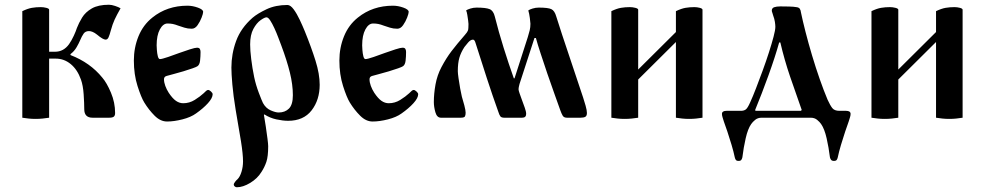

<svg xmlns="http://www.w3.org/2000/svg" viewBox="-20 -496 4150 809"><path d="M74 0V-449Q97 -460 114.5 -463Q132 -466 152 -466Q163 -466 175 -463Q187 -460 187 -455V-278H212Q248 -278 271 -310Q282 -326 291 -345.5Q300 -365 304 -378Q312 -399 326 -422Q340 -445 367 -460.5Q394 -476 439 -476Q450 -476 465 -471Q480 -466 488 -461Q472 -433 463 -413.5Q454 -394 447 -368Q442 -349 437.5 -339Q433 -329 425 -329Q414 -329 389 -350Q379 -358 370.5 -361.5Q362 -365 355 -365Q340 -365 332.5 -354.5Q325 -344 317 -325Q313 -315 303 -297.5Q293 -280 277 -268V-264Q360 -232 411 -169Q430 -147 447.5 -105.5Q465 -64 465 -20Q465 -9 459.5 -4.5Q454 0 440 0H370Q335 0 335 -36Q335 -61 332.5 -98.5Q330 -136 321 -161Q306 -203 278 -226Q250 -249 215 -249H187V0Q174 2 160 3.5Q146 5 130 5Q114 5 100.5 3.5Q87 2 74 0Z M544 -241Q544 -295 563.5 -343Q583 -391 622 -422Q684 -472 770 -472Q791 -472 813.5 -464Q836 -456 836 -446Q836 -439 829.5 -422Q823 -405 812.5 -390Q802 -375 788 -375Q771 -375 757 -379.5Q743 -384 731 -388Q718 -393 708 -395Q698 -397 686 -397Q667 -397 653.5 -372Q640 -347 640 -305Q640 -300 641 -285.5Q642 -271 645 -259Q648 -247 654 -247Q662 -247 688.5 -256Q715 -265 736 -273Q758 -281 780 -288Q802 -295 810 -295Q819 -295 822 -290Q825 -285 825 -277Q825 -258 823 -240.5Q821 -223 812 -217Q808 -214 791 -208Q774 -202 752.5 -195.5Q731 -189 711.5 -184Q692 -179 682 -176Q671 -173 671 -162Q671 -149 676.5 -134Q682 -119 691 -105Q707 -81 721.5 -71Q736 -61 752 -61Q778 -61 800.5 -75Q823 -89 838 -103Q844 -109 848.5 -113Q853 -117 857 -117Q862 -117 869 -110.5Q876 -104 876 -99Q876 -83 856 -61Q836 -39 806 -18Q784 -2 748.5 7Q713 16 684 16Q656 16 631.5 -8.5Q607 -33 588 -64Q575 -85 559.5 -133.5Q544 -182 544 -241Z M955 -211Q955 -269 975 -323.5Q995 -378 1044 -421Q1065 -439 1103 -457Q1141 -475 1191 -475Q1204 -475 1217.5 -456.5Q1231 -438 1243 -412.5Q1255 -387 1264 -365Q1292 -296 1309.5 -240Q1327 -184 1327 -139Q1327 -75 1293 -31Q1259 13 1194 13Q1172 13 1144.5 7Q1117 1 1094 -14L1092 -12Q1096 10 1100 37.5Q1104 65 1107 88Q1110 111 1110 120Q1110 163 1102.5 185.5Q1095 208 1082 228Q1065 256 1034.5 274.5Q1004 293 978 293Q973 293 969 289.5Q965 286 965 282Q965 277 971 269.5Q977 262 981 259Q991 249 997.5 228Q1004 207 1004 184Q1004 154 995.5 100Q987 46 973 -33Q963 -94 959 -140Q955 -186 955 -211ZM1034 -309Q1034 -284 1038.5 -247Q1043 -210 1051 -171Q1058 -138 1070.5 -105Q1083 -72 1088 -62Q1100 -40 1120.5 -31Q1141 -22 1154 -22Q1181 -22 1197.5 -38.5Q1214 -55 1214 -95Q1214 -139 1201.5 -190Q1189 -241 1165 -305Q1160 -318 1152.5 -338Q1145 -358 1136 -377.5Q1127 -397 1118.5 -410Q1110 -423 1103 -423Q1095 -423 1078 -411Q1061 -399 1047.5 -374Q1034 -349 1034 -309Z M1410 -241Q1410 -295 1429.5 -343Q1449 -391 1488 -422Q1550 -472 1636 -472Q1657 -472 1679.5 -464Q1702 -456 1702 -446Q1702 -439 1695.5 -422Q1689 -405 1678.5 -390Q1668 -375 1654 -375Q1637 -375 1623 -379.5Q1609 -384 1597 -388Q1584 -393 1574 -395Q1564 -397 1552 -397Q1533 -397 1519.5 -372Q1506 -347 1506 -305Q1506 -300 1507 -285.5Q1508 -271 1511 -259Q1514 -247 1520 -247Q1528 -247 1554.5 -256Q1581 -265 1602 -273Q1624 -281 1646 -288Q1668 -295 1676 -295Q1685 -295 1688 -290Q1691 -285 1691 -277Q1691 -258 1689 -240.5Q1687 -223 1678 -217Q1674 -214 1657 -208Q1640 -202 1618.5 -195.5Q1597 -189 1577.5 -184Q1558 -179 1548 -176Q1537 -173 1537 -162Q1537 -149 1542.5 -134Q1548 -119 1557 -105Q1573 -81 1587.5 -71Q1602 -61 1618 -61Q1644 -61 1666.5 -75Q1689 -89 1704 -103Q1710 -109 1714.5 -113Q1719 -117 1723 -117Q1728 -117 1735 -110.5Q1742 -104 1742 -99Q1742 -83 1722 -61Q1702 -39 1672 -18Q1650 -2 1614.5 7Q1579 16 1550 16Q1522 16 1497.5 -8.5Q1473 -33 1454 -64Q1441 -85 1425.5 -133.5Q1410 -182 1410 -241Z M1808 -66Q1808 -101 1815 -140Q1822 -179 1840 -213Q1860 -251 1882.5 -280.5Q1905 -310 1939 -349Q1945 -356 1947 -359Q1949 -362 1951 -366Q1953 -369 1953.5 -378.5Q1954 -388 1954 -395Q1954 -399 1952.5 -410Q1951 -421 1949 -433.5Q1947 -446 1944 -452Q1949 -456 1962 -460Q1975 -464 1988 -464Q2027 -464 2043 -457.5Q2059 -451 2065 -426Q2081 -362 2102 -295Q2123 -228 2145 -166H2148L2204 -340Q2209 -356 2212 -368.5Q2215 -381 2215 -396Q2215 -401 2212.5 -420Q2210 -439 2206 -452Q2211 -456 2224 -460Q2237 -464 2250 -464Q2289 -464 2303 -457.5Q2317 -451 2324 -426Q2346 -356 2376 -267.5Q2406 -179 2437 -85Q2442 -70 2447.5 -50.5Q2453 -31 2453 -20Q2453 -8 2446.5 -4Q2440 0 2426 0H2369Q2356 0 2351 -8.5Q2346 -17 2341 -31Q2331 -60 2316 -101Q2301 -142 2286 -186.5Q2271 -231 2258 -270.5Q2245 -310 2238 -336H2232L2169 -142Q2168 -138 2166.5 -131.5Q2165 -125 2165 -119Q2165 -115 2169.5 -102Q2174 -89 2177 -81Q2185 -59 2191 -42.5Q2197 -26 2197 -16Q2197 0 2180 0H2105Q2093 0 2088.5 -5.5Q2084 -11 2079 -27Q2056 -91 2031.5 -166Q2007 -241 1984 -314Q1980 -329 1973 -329Q1963 -329 1952.5 -317Q1942 -305 1937 -298Q1922 -275 1915.5 -252.5Q1909 -230 1909 -196Q1909 -188 1912 -166.5Q1915 -145 1919 -123Q1923 -101 1926 -89Q1931 -73 1936.5 -52Q1942 -31 1942 -21Q1942 -11 1939 -5.5Q1936 0 1921 0H1838Q1821 0 1814.5 -23Q1808 -46 1808 -66Z M2556 0V-449Q2579 -460 2596.5 -463Q2614 -466 2634 -466Q2645 -466 2657 -463Q2669 -460 2669 -455V-203L2828 -361V-449Q2851 -460 2868.5 -463Q2886 -466 2906 -466Q2917 -466 2928.5 -463Q2940 -460 2940 -455V0Q2927 2 2913.5 3.5Q2900 5 2884 5Q2868 5 2854.5 3.5Q2841 2 2828 0V-319L2669 -161V0Q2656 2 2642 3.5Q2628 5 2612 5Q2596 5 2582.5 3.5Q2569 2 2556 0Z M3022 -16Q3022 -29 3041 -29H3102Q3114 -29 3122 -34.5Q3130 -40 3141 -65Q3152 -89 3165.5 -124Q3179 -159 3193.5 -198.5Q3208 -238 3220 -275.5Q3232 -313 3239.5 -341.5Q3247 -370 3247 -383Q3247 -391 3245 -404Q3243 -417 3238 -430Q3237 -435 3234.5 -441.5Q3232 -448 3232 -451Q3232 -462 3242 -465.5Q3252 -469 3268 -469Q3283 -469 3304 -468.5Q3325 -468 3335 -466Q3346 -465 3350 -459Q3354 -453 3355 -443Q3362 -409 3374 -362Q3386 -315 3401.5 -263Q3417 -211 3434 -162.5Q3451 -114 3467 -76Q3478 -52 3487 -40.5Q3496 -29 3517 -29H3545Q3564 -29 3564 -16Q3564 -9 3561 0Q3558 9 3556 16Q3550 32 3541 59Q3532 86 3523.5 114.5Q3515 143 3510 167Q3509 172 3506 177Q3503 182 3494 182Q3485 182 3481.5 177Q3478 172 3477 167Q3472 126 3463 86.5Q3454 47 3440 27Q3434 18 3423 9Q3412 0 3396 0H3189Q3173 0 3162 9Q3151 18 3145 27Q3131 47 3122 86.5Q3113 126 3108 167Q3107 172 3104 177Q3101 182 3092 182Q3083 182 3080 177Q3077 172 3076 167Q3071 143 3062.5 114.5Q3054 86 3045 59Q3036 32 3030 16Q3028 9 3025 0Q3022 -9 3022 -16ZM3162 -33 3163 -29H3355L3358 -33Q3333 -103 3309 -173.5Q3285 -244 3268 -317H3263Q3246 -256 3218 -178.5Q3190 -101 3162 -33Z M3652 0V-449Q3675 -460 3692.5 -463Q3710 -466 3730 -466Q3741 -466 3753 -463Q3765 -460 3765 -455V-203L3924 -361V-449Q3947 -460 3964.5 -463Q3982 -466 4002 -466Q4013 -466 4024.5 -463Q4036 -460 4036 -455V0Q4023 2 4009.5 3.5Q3996 5 3980 5Q3964 5 3950.5 3.5Q3937 2 3924 0V-319L3765 -161V0Q3752 2 3738 3.5Q3724 5 3708 5Q3692 5 3678.5 3.5Q3665 2 3652 0Z"/></svg>

Font: Monomakh
Style: Regular
Weight: 400
Version: Version 1.200; ttfautohint (v1.8.4.7-5d5b)